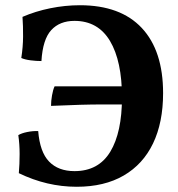

<svg xmlns="http://www.w3.org/2000/svg" viewBox="-20 -705 679 734"><path d="M272.9 9Q159.1 9 52 -43Q55 -77.5 55 -115.9Q55 -154.3 50 -188.4Q62.6 -196 83.9 -200.3Q105.3 -204.6 126 -204Q132.4 -123.9 167.6 -87.4Q202.9 -50.8 264.8 -50.8Q356.6 -50.8 401.5 -124.8Q446.3 -198.8 446.3 -332.9Q446.3 -471.5 400.5 -548.4Q354.6 -625.2 264.7 -625.2Q208.2 -625.2 175.8 -589.8Q143.4 -554.4 138.4 -471.6Q118.8 -471.6 96.8 -474.4Q74.9 -477.2 61.4 -483.3Q68 -525.3 68.2 -565.4Q68.5 -605.5 66 -640.5Q115.6 -662 172.4 -673.5Q229.3 -685 285.4 -685Q440.6 -685 522.1 -598Q603.5 -511 603.5 -349Q603.5 -237 565.2 -157Q526.9 -77 453 -34Q379.1 9 272.9 9ZM175.1 -300.2Q175.1 -319.4 178.9 -340.6Q182.6 -361.8 188.7 -375H457V-305.7Q411.1 -305.7 371.7 -305.7Q332.2 -305.7 286.6 -304.4Q240.9 -303.2 175.1 -300.2Z"/></svg>

Font: Vollkorn
Style: Regular
Weight: 400
Designer: Friedrich Althausen
Foundry: Friedrich Althausen
Version: Version 5.001